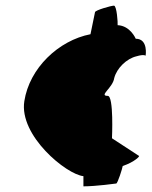

<svg xmlns="http://www.w3.org/2000/svg" viewBox="-20 -633 539 679"><path d="M66 -275C47 -153 215 -16 275 -10V26C319 26 391 16 391 16C396 16 413 -38 414 -46C456 -60 477 -82 471 -82L376 -144C376 -144 383 -294 361 -294C328 -294 379 -322 384 -357C393 -392 428 -426 463 -434C490 -442 495 -436 495 -436C495 -436 505 -496 460 -496C460 -496 441 -542 396 -544C397 -552 393 -613 383 -613C373 -613 317 -597 316 -590L300 -512C187 -490 84 -392 66 -275Z"/></svg>

Font: Ampere
Style: SCSuCndIta
Weight: 400
Version: Version 1